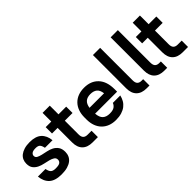

<svg xmlns="http://www.w3.org/2000/svg" viewBox="58 -1438 2184 2184"><g transform="rotate(-45 1150.0 -345.5)"><path d="M245 9Q142 9 92.5 -36.5Q43 -82 35 -165H157Q165 -122 183.5 -104.5Q202 -87 245 -87Q296 -87 314.5 -101.5Q333 -116 333 -140Q333 -167 311.5 -181Q290 -195 258 -203.5Q226 -212 189 -219.5Q152 -227 120 -242.5Q88 -258 66.5 -285.5Q45 -313 45 -362Q45 -393 57 -420Q69 -447 94 -466.5Q119 -486 156.5 -497.5Q194 -509 245 -509Q341 -509 389 -464.5Q437 -420 445 -340H323Q315 -381 298.5 -397Q282 -413 245 -413Q202 -413 184.5 -399Q167 -385 167 -365Q167 -340 188.5 -328.5Q210 -317 242 -309.5Q274 -302 311 -294.5Q348 -287 380 -270.5Q412 -254 433.5 -224Q455 -194 455 -143Q455 -110 442.5 -82Q430 -54 404.5 -34Q379 -14 339.5 -2.5Q300 9 245 9Z M495 -500H585V-640H701V-500H825V-398H701V-177Q701 -138 718.5 -120Q736 -102 771 -102H835V0H750Q670 0 627.5 -42.5Q585 -85 585 -165V-398H495Z M1120 9Q1066 9 1023 -7.5Q980 -24 949 -55.5Q918 -87 901.5 -132Q885 -177 885 -234V-266Q885 -323 901.5 -368Q918 -413 949 -444.5Q980 -476 1023 -492.5Q1066 -509 1120 -509Q1229 -509 1292 -442Q1355 -375 1355 -250V-211H1001Q1006 -148 1036 -120.5Q1066 -93 1120 -93Q1173 -93 1197.5 -111.5Q1222 -130 1230 -155H1350Q1342 -120 1325 -90Q1308 -60 1280 -38Q1252 -16 1212 -3.5Q1172 9 1120 9ZM1120 -407Q1069 -407 1040 -382Q1011 -357 1003 -303H1237Q1230 -359 1200.5 -383Q1171 -407 1120 -407Z M1619 0Q1540 0 1497.5 -42.5Q1455 -85 1455 -165V-700H1571V-177Q1571 -138 1588 -120Q1605 -102 1640 -102H1665V0H1619Z M1904 0Q1825 0 1782.5 -42.5Q1740 -85 1740 -165V-700H1856V-177Q1856 -138 1873 -120Q1890 -102 1925 -102H1950V0H1904Z M1945 -500H2035V-640H2151V-500H2275V-398H2151V-177Q2151 -138 2168.5 -120Q2186 -102 2221 -102H2285V0H2200Q2120 0 2077.5 -42.5Q2035 -85 2035 -165V-398H1945Z"/></g></svg>

Font: Retni Sans
Style: Bold
Weight: 700
Designer: Vitaly Kuzmin
Foundry: ParaType Ltd.
Version: Version 1.00;March 2, 2019;FontCreator 11.5.0.2425 64-bit; t